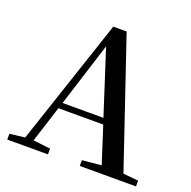

<svg xmlns="http://www.w3.org/2000/svg" viewBox="-130 -869 995 998"><g transform="rotate(20 367.5 -370.0)"><path d="M330 -631 444 -277H218ZM414 0H725V-32L641 -40L404 -740H330L97 -42L13 -32V0H238V-32L143 -43L207 -244H455L520 -42L414 -32Z"/></g></svg>

Font: Noto Serif HK SemiBold
Style: Regular
Weight: 600
Designer: Ryoko NISHIZUKA 西塚涼子 (kana & ideographs); Frank Grießhammer (Latin, Greek & Cyrillic); Wenlong ZHANG 张文龙 (bopomofo); San
Foundry: Adobe
Version: Version 2.001;hotconv 1.1.0;makeotfexe 2.6.0